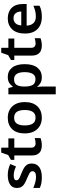

<svg xmlns="http://www.w3.org/2000/svg" viewBox="1096 -1798 941 3174"><g transform="rotate(-90 1567.0 -210.5)"><path d="M451 -157Q451 -76 392.5 -33Q334 10 224 10Q167 10 126.5 2Q86 -6 48 -23V-131Q88 -113 137 -99.5Q186 -86 228 -86Q279 -86 301.5 -102Q324 -118 324 -144Q324 -160 315.5 -172.5Q307 -185 281 -199.5Q255 -214 202 -236Q150 -257 115.5 -278Q81 -299 64 -328.5Q47 -358 47 -404Q47 -477 104.5 -515Q162 -553 258 -553Q308 -553 353 -543Q398 -533 443 -512L403 -417Q365 -434 328.5 -444.5Q292 -455 255 -455Q174 -455 174 -410Q174 -394 184 -381.5Q194 -369 220.5 -356Q247 -343 296 -324Q344 -305 378.5 -284.5Q413 -264 432 -234Q451 -204 451 -157Z M784 -93Q807 -93 829.5 -97.5Q852 -102 872 -108V-12Q851 -3 819 3.5Q787 10 751 10Q704 10 666.5 -5.5Q629 -21 606.5 -59Q584 -97 584 -166V-445H512V-501L592 -546L632 -661H713V-543H867V-445H713V-167Q713 -129 733 -111Q753 -93 784 -93Z M1467 -272Q1467 -137 1397 -63.5Q1327 10 1207 10Q1132 10 1074 -23Q1016 -56 982.5 -119Q949 -182 949 -272Q949 -407 1019 -480Q1089 -553 1210 -553Q1285 -553 1343 -520Q1401 -487 1434 -424.5Q1467 -362 1467 -272ZM1081 -272Q1081 -187 1111 -140.5Q1141 -94 1209 -94Q1275 -94 1305.5 -140.5Q1336 -187 1336 -272Q1336 -358 1305.5 -403Q1275 -448 1208 -448Q1141 -448 1111 -403Q1081 -358 1081 -272Z M1883 -553Q1978 -553 2036 -482Q2094 -411 2094 -272Q2094 -134 2034.5 -62Q1975 10 1880 10Q1820 10 1783 -12Q1746 -34 1724 -63H1717Q1720 -44 1722 -21.5Q1724 1 1724 20V240H1595V-543H1700L1718 -471H1724Q1747 -505 1784.5 -529Q1822 -553 1883 -553ZM1846 -449Q1779 -449 1752.5 -409.5Q1726 -370 1724 -289V-273Q1724 -187 1750.5 -141Q1777 -95 1848 -95Q1906 -95 1934 -142.5Q1962 -190 1962 -274Q1962 -358 1933.5 -403.5Q1905 -449 1846 -449Z M2435 -93Q2458 -93 2480.5 -97.5Q2503 -102 2523 -108V-12Q2502 -3 2470 3.5Q2438 10 2402 10Q2355 10 2317.5 -5.5Q2280 -21 2257.5 -59Q2235 -97 2235 -166V-445H2163V-501L2243 -546L2283 -661H2364V-543H2518V-445H2364V-167Q2364 -129 2384 -111Q2404 -93 2435 -93Z M2851 -553Q2961 -553 3024.5 -488Q3088 -423 3088 -307V-241H2731Q2734 -169 2772 -129Q2810 -89 2879 -89Q2931 -89 2973 -99.5Q3015 -110 3060 -130V-28Q3019 -8 2976 1Q2933 10 2873 10Q2793 10 2731.5 -20.5Q2670 -51 2635 -113Q2600 -175 2600 -267Q2600 -407 2669.5 -480Q2739 -553 2851 -553ZM2852 -458Q2802 -458 2770.5 -426Q2739 -394 2734 -330H2964Q2964 -386 2936.5 -422Q2909 -458 2852 -458Z"/></g></svg>

Font: Noto Sans Sora Sompeng Semi
Style: Bold
Weight: 700
Designer: Monotype Design Team. David Williams.
Foundry: Monotype Imaging Inc.
Version: Version 2.101; ttfautohint (v1.8.4.7-5d5b)